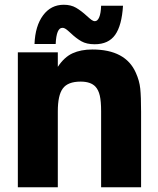

<svg xmlns="http://www.w3.org/2000/svg" viewBox="-20 -787 664 807"><path d="M55 0V-567H223V-506Q250 -547 285 -563Q320 -579 368 -579Q508 -579 551 -481Q566 -448 569.5 -414.5Q573 -381 573 -317V0H405V-319Q405 -361 399.5 -385Q394 -409 381 -423Q361 -444 319 -444Q265 -444 244 -415Q223 -387 223 -319V0ZM277 -648Q264 -660 257 -665Q250 -670 242 -670Q217 -670 214 -602H125Q128 -678 161 -722.5Q194 -767 248 -767Q278 -767 299.5 -754.5Q321 -742 345 -720Q357 -709 364.5 -703.5Q372 -698 379 -698Q390 -698 397 -714.5Q404 -731 405 -763H497Q492 -680 464 -640.5Q436 -601 378 -601Q344 -601 322 -613.5Q300 -626 277 -648Z"/></svg>

Font: Open Sauce One Black
Style: Regular
Weight: 900
Designer: Alfredo Marco Pradil
Foundry: Creative Sauce Fz LLC
Version: Version 1.477